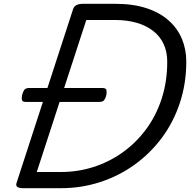

<svg xmlns="http://www.w3.org/2000/svg" viewBox="-20 -988 998 1008"><path d="M102 0Q57 0 67 -28L364 -941Q369 -955 382 -961.5Q395 -968 417 -968H585Q679 -968 749 -945Q819 -922 865.5 -880.5Q912 -839 935 -784Q958 -729 958 -665Q958 -549 924 -447Q890 -345 829 -263.5Q768 -182 686 -123Q604 -64 505.5 -32Q407 0 300 0ZM173 -85H300Q388 -85 470 -111Q552 -137 622.5 -187Q693 -237 746 -308Q799 -379 828.5 -469Q858 -559 858 -665Q858 -716 839 -757Q820 -798 783.5 -826Q747 -854 697 -868.5Q647 -883 584 -883H433ZM115 -453Q97 -453 95 -464Q93 -475 96 -488Q99 -502 106 -514Q113 -526 132 -526H518Q537 -526 539 -514Q541 -502 538 -488Q535 -475 528 -464Q521 -453 503 -453Z"/></svg>

Font: Playwrite NO
Style: Regular
Weight: 400
Designer: Veronika Burian, José Scaglione
Foundry: TypeTogether
Version: Version 1.002